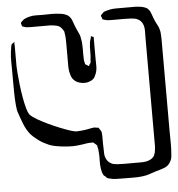

<svg xmlns="http://www.w3.org/2000/svg" viewBox="-56 -808 863 931"><g transform="rotate(-5 375.5 -342.5)"><path d="M101 -744Q106 -746 110 -747.5Q114 -749 118 -750Q135 -755 152 -754.5Q169 -754 185 -754Q201 -754 217 -754.5Q233 -755 249 -754Q262 -753 274.5 -751.5Q287 -750 298 -745Q303 -743 308 -740Q321 -730 327 -714Q333 -698 338 -684Q341 -677 343.5 -671Q346 -665 349 -659Q353 -651 356.5 -642.5Q360 -634 361 -624Q366 -602 365.5 -573Q365 -544 366 -521Q366 -517 367 -513Q368 -509 369 -505Q369 -501 371 -497Q372 -496 375.5 -494.5Q379 -493 380 -492Q381 -491 383.5 -489Q386 -487 387 -487Q391 -491 391 -494Q396 -499 397 -503Q398 -505 398 -508Q398 -511 398 -513Q401 -535 400.5 -557.5Q400 -580 403 -602Q405 -613 409 -623Q409 -624 409.5 -627.5Q410 -631 411 -631Q412 -631 414 -629Q416 -628 419 -627Q422 -626 423 -624Q424 -623 423.5 -621.5Q423 -620 423 -619V-526Q423 -507 423.5 -486Q424 -465 417 -447Q414 -439 410 -431.5Q406 -424 398 -419Q394 -416 388.5 -414Q383 -412 378 -410Q359 -405 336.5 -411Q314 -417 302 -435Q297 -443 294.5 -452Q292 -461 290 -470Q288 -483 288 -497Q288 -511 288 -524V-606Q288 -618 287.5 -630.5Q287 -643 285 -654Q284 -657 284 -661Q284 -665 282 -667Q281 -670 278.5 -673Q276 -676 274 -679Q265 -692 249.5 -695.5Q234 -699 219 -700H142Q132 -700 121.5 -700Q111 -700 102 -701Q98 -702 94.5 -703Q91 -704 88 -705Q87 -706 85.5 -706Q84 -706 82 -707Q81 -708 80.5 -711Q80 -714 80 -715Q79 -717 78 -720Q77 -723 78 -724Q78 -726 80 -728Q82 -730 83 -731Q87 -735 90.5 -738Q94 -741 101 -744ZM601 68Q579 71 551 70.5Q523 70 500 70Q485 70 470 69.5Q455 69 441 65L430 62Q425 59 422 54Q420 52 417.5 50.5Q415 49 413 47Q408 39 405.5 30Q403 21 402 13Q399 -7 400 -27.5Q401 -48 399 -67Q399 -81 395 -93Q395 -95 395 -97.5Q395 -100 393 -101Q392 -103 388.5 -106Q385 -109 383 -110Q382 -112 380 -113.5Q378 -115 376 -116Q375 -117 372.5 -116.5Q370 -116 368 -116Q363 -116 357.5 -116Q352 -116 347 -115Q334 -113 321.5 -111Q309 -109 296 -108Q281 -106 252.5 -107.5Q224 -109 195 -114.5Q166 -120 151 -129Q139 -134 127.5 -141Q116 -148 105 -157Q90 -168 78 -181Q58 -204 45.5 -236Q33 -268 26 -290Q21 -301 18.5 -328.5Q16 -356 15.5 -388.5Q15 -421 15 -448.5Q15 -476 15 -487Q15 -510 14.5 -538Q14 -566 17 -588Q18 -595 19 -601.5Q20 -608 21 -615Q22 -617 22.5 -620.5Q23 -624 24 -625Q26 -627 29.5 -629.5Q33 -632 35 -633Q37 -635 37 -635Q39 -634 38 -632.5Q37 -631 37 -629Q38 -624 38 -618Q38 -612 38 -606V-516Q38 -507 40 -482.5Q42 -458 45.5 -427Q49 -396 54.5 -364.5Q60 -333 67 -308.5Q74 -284 83 -275Q92 -266 114 -253Q136 -240 164.5 -226.5Q193 -213 221.5 -201.5Q250 -190 272 -183Q294 -176 303 -177Q337 -178 372 -186Q375 -186 378.5 -187Q382 -188 386 -188Q389 -188 392.5 -187.5Q396 -187 400 -186Q402 -186 404.5 -186Q407 -186 408 -185Q411 -182 414 -176Q416 -174 417.5 -171.5Q419 -169 420 -167Q422 -162 422.5 -154Q423 -146 423 -140Q423 -124 423 -107Q423 -90 424 -73Q424 -65 424.5 -56Q425 -47 428 -39Q435 -18 454 -8Q461 -4 469.5 -3Q478 -2 485 -1Q499 0 513.5 0Q528 0 541 0H573Q586 0 599 0Q612 0 624 -2Q634 -4 644.5 -9Q655 -14 661 -22Q663 -24 664 -27Q665 -30 666 -32Q670 -41 671 -51Q672 -61 673 -71V-602Q673 -616 673.5 -631.5Q674 -647 670 -660Q663 -683 643 -692Q636 -696 627.5 -697Q619 -698 611 -699Q596 -700 580.5 -700Q565 -700 550 -700H518Q509 -700 500.5 -700.5Q492 -701 483 -704Q482 -705 478.5 -705.5Q475 -706 473 -707Q472 -709 471.5 -712.5Q471 -716 470 -718Q467 -721 467 -726Q468 -728 471 -731Q474 -734 475 -735Q477 -737 478.5 -738.5Q480 -740 481 -741Q483 -743 489 -745Q496 -747 503 -749Q510 -751 517 -752Q529 -754 542 -754Q555 -754 567 -754H637Q648 -753 659.5 -752Q671 -751 681 -747Q683 -746 686 -745Q689 -744 691 -743Q705 -733 710.5 -717Q716 -701 722 -686Q728 -671 736 -657Q744 -643 747 -627Q749 -617 749 -608Q749 -599 750 -589V-147Q750 -125 750.5 -98Q751 -71 750 -48Q749 -34 748 -18.5Q747 -3 739 10Q729 29 709 36.5Q689 44 669 49Q652 54 635.5 60Q619 66 601 68Z"/></g></svg>

Font: Rubik Vinyl
Style: Regular
Weight: 400
Designer: Hubert and Fischer, NaN
Foundry: Hubert and Fischer, NaN
Version: Version 2.200